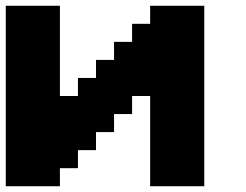

<svg xmlns="http://www.w3.org/2000/svg" viewBox="-20 -645 852 665"><path d="M500 0H687.5V-625H500V-562.5H437.5V-500H375V-437.5H312.5V-375H250V-312.5H187.5V-625H0V0H187.5V-62.5H250V-125H312.5V-187.5H375V-250H437.5V-312.5H500Z"/></svg>

Font: Faithful 32x
Style: Semibold
Weight: 400
Foundry: Faithful Resource Pack
Version: Version 1.0; January 27, 2023